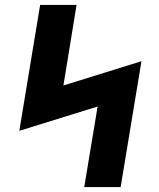

<svg xmlns="http://www.w3.org/2000/svg" viewBox="-20 -755 640 775"><path d="M320 0 374 -325 58 -227 142 -735H289L236 -410L551 -508L467 0Z"/></svg>

Font: Iosevka Aile Heavy
Style: Italic
Weight: 900
Italic angle: -9°
Designer: Belleve Invis
Foundry: Belleve Invis
Version: Version 31.1.0; ttfautohint (v1.8.4)